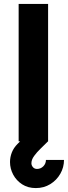

<svg xmlns="http://www.w3.org/2000/svg" viewBox="-20 -720 346 978"><path d="M75 0V-700H225V0ZM162.5 238Q122.5 238 93 219Q63.5 200 47.2 169.5Q31 139 31 105.5Q31 80.5 40.2 56.8Q49.5 33 69.5 13L153.5 -71L224.5 0Q206.5 18 187 36.8Q167.5 55.5 153.8 74.5Q140 93.5 140 111.5Q140 122.5 147.8 131.5Q155.5 140.5 168.5 140.5Q187.5 140.5 200.8 127Q214 113.5 214 94.5H306Q306 132.5 287.2 165.2Q268.5 198 236 218Q203.5 238 162.5 238Z"/></svg>

Font: Urbanist Black
Style: Regular
Weight: 900
Designer: Corey Hu
Foundry: Corey Hu
Version: Version 1.330; ttfautohint (v1.8.4.7-5d5b)